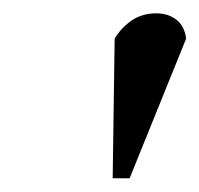

<svg xmlns="http://www.w3.org/2000/svg" viewBox="-20 -731 293 282"><path d="M148.4 -674.3Q157.7 -689.9 173.1 -700.7Q188.5 -711.4 209.5 -711.4Q227.1 -711.4 239 -702.1Q251 -692.9 253.4 -674.3L170.4 -469.2H145.5Z"/></svg>

Font: PT Astra Serif
Style: Italic
Weight: 400
Italic angle: -16°
Designer: A.Korolkova, I. Chaeva
Foundry: ParaType Ltd
Version: Version 1.001